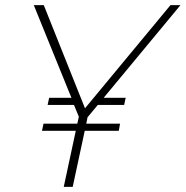

<svg xmlns="http://www.w3.org/2000/svg" viewBox="-20 -730 725 750"><path d="M385 -348H471L465 -320H362L322 -272L317 -247H449L444 -219H311L264 0H229L276 -219H144L150 -247H282L288 -274L269 -320H166L172 -348H259L112 -710H151L312 -307L646 -710H685Z"/></svg>

Font: Raleway-v4020 ExtraLight
Style: Italic
Weight: 275
Italic angle: -12°
Designer: Matt McInerney, Pablo Impallari, Rodrigo Fuenzalida
Foundry: Matt McInerney, Pablo Impallari, Rodrigo Fuenzalida
Version: Version 4.020;PS 004.020;hotconv 1.0.88;makeotf.lib2.5.64775